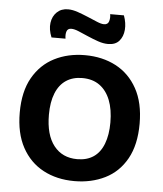

<svg xmlns="http://www.w3.org/2000/svg" viewBox="-53 -775 709 834"><g transform="rotate(5 301.5 -357.5)"><path d="M302 13Q225 13 166 -18.5Q107 -50 73.5 -111.5Q40 -173 40 -263Q40 -355 74.5 -415.5Q109 -476 168 -506Q227 -536 301 -536Q377 -536 436 -505Q495 -474 529 -412.5Q563 -351 563 -260Q563 -168 529 -107Q495 -46 435.5 -16.5Q376 13 302 13ZM306 -83Q348 -83 377 -102.5Q406 -122 421 -161Q436 -200 436 -254Q436 -311 420 -351.5Q404 -392 373.5 -414Q343 -436 298 -436Q257 -436 227.5 -416.5Q198 -397 182.5 -358.5Q167 -320 167 -265Q167 -177 204 -130Q241 -83 306 -83ZM396 -593Q375 -593 352 -601Q329 -609 306 -619Q283 -629 264 -637Q245 -645 232 -645Q216 -645 211.5 -632Q207 -619 210 -600H149Q135 -634 139 -663Q143 -692 162 -710Q181 -728 210 -728Q230 -728 253 -720Q276 -712 298.5 -702.5Q321 -693 340 -685Q359 -677 371 -677Q388 -677 392.5 -692Q397 -707 394 -723H454Q466 -690 463.5 -660.5Q461 -631 444.5 -612Q428 -593 396 -593Z"/></g></svg>

Font: Bricolage Grotesque 20pt SemiBold
Style: Regular
Weight: 600
Version: Version 1.001;gftools[0.9.33.dev8+g029e19f]